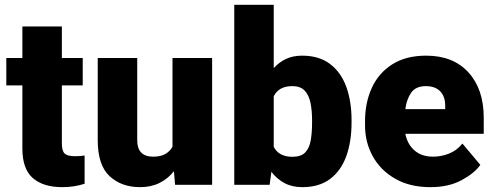

<svg xmlns="http://www.w3.org/2000/svg" viewBox="-20 -770 2056 800"><path d="M324.7 -528.3V-414.1H237.8V-172.4Q237.8 -141.1 249.5 -130.1Q261.2 -119.1 291.5 -119.1Q305.7 -119.1 314.9 -119.9Q324.2 -120.6 332.5 -122.1V-4.4Q289.1 9.8 239.7 9.8Q160.2 9.8 116.7 -28.1Q73.2 -65.9 73.2 -151.9V-414.1H6.3V-528.3H73.2V-659.7H237.8V-528.3Z M709.5 0 704.6 -56.6Q680.2 -25.4 644.8 -7.8Q609.4 9.8 564 9.8Q485.8 9.8 436.5 -36.1Q387.2 -82 387.2 -186.5V-528.3H551.8V-185.5Q551.8 -117.2 618.2 -117.2Q648.9 -117.2 668.5 -128.2Q688 -139.2 698.7 -158.7V-528.3H863.8V0Z M1444.8 -270V-259.8Q1444.8 -180.2 1422.9 -119.4Q1400.9 -58.6 1355.5 -24.4Q1310.1 9.8 1239.7 9.8Q1196.8 9.8 1165 -7.3Q1133.3 -24.4 1110.8 -54.2L1103.5 0H956.1V-750H1120.6V-486.3Q1142.6 -510.7 1171.6 -524.4Q1200.7 -538.1 1238.8 -538.1Q1309.6 -538.1 1355.2 -503.4Q1400.9 -468.8 1422.9 -408.2Q1444.8 -347.7 1444.8 -270ZM1280.3 -259.8V-270Q1280.3 -308.6 1273.9 -340.6Q1267.6 -372.6 1250 -391.8Q1232.4 -411.1 1197.8 -411.1Q1141.6 -411.1 1120.6 -369.1V-158.2Q1141.6 -116.7 1198.7 -116.7Q1234.4 -116.7 1251.7 -134.8Q1269 -152.8 1274.7 -185.1Q1280.3 -217.3 1280.3 -259.8Z M1773.4 9.8Q1687.5 9.8 1626.5 -25.4Q1565.4 -60.5 1533.2 -118.9Q1501 -177.2 1501 -246.6V-265.1Q1501 -342.3 1529.3 -404.1Q1557.6 -465.8 1614.5 -502Q1671.4 -538.1 1755.9 -538.1Q1868.2 -538.1 1931.9 -468.3Q1995.6 -398.4 1995.6 -279.3V-212.4H1668.9Q1677.7 -168.5 1707.5 -142.8Q1737.3 -117.2 1784.2 -117.2Q1817.9 -117.2 1850.6 -129.9Q1883.3 -142.6 1906.7 -171.9L1981.4 -83Q1957 -48.3 1903.3 -19.3Q1849.6 9.8 1773.4 9.8ZM1754.4 -411.1Q1712.4 -411.1 1693.4 -384Q1674.3 -356.9 1668.9 -315.4H1835V-328.1Q1835.4 -367.2 1814.5 -389.2Q1793.5 -411.1 1754.4 -411.1Z"/></svg>

Font: Vazirmatn UI FD Black
Style: Regular
Weight: 900
Designer: Saber Rastikerdar
Foundry: Saber Rastikerdar
Version: Version 33.003